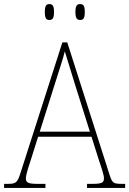

<svg xmlns="http://www.w3.org/2000/svg" viewBox="-23 -922 634 942"><path d="M370 -824C386 -824 393 -832 393 -863C393 -894 386 -902 370 -902C355 -902 347 -894 347 -863C347 -832 355 -824 370 -824ZM219 -824C235 -824 242 -832 242 -863C242 -894 235 -902 219 -902C204 -902 197 -894 197 -863C197 -832 204 -824 219 -824ZM-3 0H200V-20H158C111 -20 104 -29 104 -47C104 -67 122 -119 129 -140L164 -251H426L463 -134C470 -113 487 -66 487 -48C487 -28 481 -20 433 -20H404V0H591V-20H575C533 -20 528 -24 515 -63L307 -714H283L80 -81C63 -27 58 -20 16 -20H-3ZM172 -276 247 -513C262 -563 288 -638 295 -670C307 -631 328 -563 347 -501L418 -276Z"/></svg>

Font: Noto Serif Thai SemiCondensed Thin
Style: Regular
Weight: 100
Width: 4
Designer: Monotype Design Team
Foundry: Monotype Imaging Inc.
Version: Version 2.002